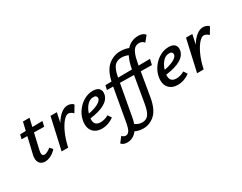

<svg xmlns="http://www.w3.org/2000/svg" viewBox="-105 -1314 2782 2207"><g transform="rotate(-30 1286.0 -211.0)"><path d="M162 -140Q157 -117 157 -105Q157 -66 189 -66Q220 -66 275 -108L307 -71Q271 -32 231.5 -12.5Q192 7 156 7Q115 7 90.5 -17.5Q66 -42 66 -87Q66 -110 71 -130L123 -350L47 -351L61 -408L137 -410L163 -520H250L225 -411L360 -414L344 -346L210 -348Z M774 -393 722 -306Q710 -321 691.5 -330Q673 -339 658 -339Q629 -339 592 -297Q555 -255 521 -181Q487 -107 467 -17L463 0H376L470 -418H554L527 -292Q566 -356 610 -390.5Q654 -425 697 -425Q719 -425 741 -417Q763 -409 774 -393Z M1133 -345Q1133 -334 1130 -320Q1103 -195 853 -163Q852 -157 852 -146Q852 -66 933 -66Q958 -66 986.5 -73.5Q1015 -81 1040 -97L1072 -49Q1037 -23 995.5 -8.5Q954 6 912 6Q842 6 801.5 -33Q761 -72 761 -139Q761 -164 767 -192Q780 -254 819.5 -307.5Q859 -361 915 -393Q971 -425 1033 -425Q1084 -425 1108.5 -403Q1133 -381 1133 -345ZM1047 -324Q1047 -339 1037 -349Q1027 -359 1002 -359Q955 -359 918.5 -319Q882 -279 865 -220Q941 -234 990 -259.5Q1039 -285 1046 -315Q1047 -318 1047 -324Z M1892 -673 1834 -602Q1821 -619 1805.5 -626.5Q1790 -634 1768 -634Q1736 -634 1713.5 -617.5Q1691 -601 1672.5 -558Q1654 -515 1640 -436L1636 -412L1788 -414L1771 -341L1624 -343L1571 -28Q1546 118 1478.5 180Q1411 242 1325 242Q1264 242 1217 218Q1164 289 1082 289Q1055 289 1035.5 280.5Q1016 272 1005 257L1060 187Q1078 212 1108 212Q1133 212 1151.5 187.5Q1170 163 1184 89L1262 -350L1180 -351L1193 -408L1274 -409Q1304 -545 1375 -603Q1446 -661 1534 -661Q1594 -661 1643 -641Q1707 -711 1800 -711Q1866 -711 1892 -673ZM1547 -412Q1565 -509 1597 -572Q1556 -591 1508 -591Q1449 -591 1415 -552Q1381 -513 1362 -411V-410ZM1536 -345 1351 -348 1276 64Q1269 105 1256 143Q1296 175 1350 175Q1401 175 1431 136.5Q1461 98 1478 -3Z M2139 -345Q2139 -334 2136 -320Q2109 -195 1859 -163Q1858 -157 1858 -146Q1858 -66 1939 -66Q1964 -66 1992.5 -73.5Q2021 -81 2046 -97L2078 -49Q2043 -23 2001.5 -8.5Q1960 6 1918 6Q1848 6 1807.5 -33Q1767 -72 1767 -139Q1767 -164 1773 -192Q1786 -254 1825.5 -307.5Q1865 -361 1921 -393Q1977 -425 2039 -425Q2090 -425 2114.5 -403Q2139 -381 2139 -345ZM2053 -324Q2053 -339 2043 -349Q2033 -359 2008 -359Q1961 -359 1924.5 -319Q1888 -279 1871 -220Q1947 -234 1996 -259.5Q2045 -285 2052 -315Q2053 -318 2053 -324Z M2572 -393 2520 -306Q2508 -321 2489.5 -330Q2471 -339 2456 -339Q2427 -339 2390 -297Q2353 -255 2319 -181Q2285 -107 2265 -17L2261 0H2174L2268 -418H2352L2325 -292Q2364 -356 2408 -390.5Q2452 -425 2495 -425Q2517 -425 2539 -417Q2561 -409 2572 -393Z"/></g></svg>

Font: Ysabeau Infant Semibold
Style: Italic
Weight: 600
Italic angle: -12°
Designer: Christian Thalmann (Catharsis Fonts)
Version: Version 0.003